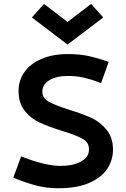

<svg xmlns="http://www.w3.org/2000/svg" viewBox="-20 -978 664 1009"><path d="M50 0ZM511.2 -541.2 551.2 -652.5 537.5 -657.5Q493.8 -672.5 447.5 -683.1Q401.2 -693.8 335 -693.8Q257.5 -693.8 198.8 -668.8Q140 -643.8 108.8 -600Q77.5 -556.2 77.5 -500Q77.5 -436.2 110 -395.6Q142.5 -355 188.8 -333.8Q235 -312.5 306.2 -290Q381.2 -267.5 415 -248.1Q448.8 -228.8 447.5 -191.2Q447.5 -152.5 406.2 -129.4Q365 -106.2 297.5 -106.2Q223.8 -106.2 110 -148.8L91.2 -156.2L50 -45L66.2 -37.5Q131.2 -12.5 180 -0.6Q228.8 11.2 287.5 11.2Q387.5 11.2 451.9 -18.1Q516.2 -47.5 545 -93.1Q573.8 -138.8 573.8 -191.2Q573.8 -255 540 -296.2Q506.2 -337.5 459.4 -358.8Q412.5 -380 340 -402.5Q268.8 -425 235.6 -443.8Q202.5 -462.5 202.5 -495Q202.5 -533.8 238.8 -556.2Q275 -578.8 338.8 -578.8Q382.5 -578.8 423.1 -569.4Q463.8 -560 511.2 -541.2ZM147.5 -886.2 211.2 -957.5 335 -862.5 458.8 -957.5 522.5 -886.2 335 -743.8Z"/></svg>

Font: Cambay
Style: Bold
Weight: 700
Designer: Pooja Saxena
Foundry: Pooja Saxena
Version: Version 1.096;PS 001.096;hotconv 1.0.70;makeotf.lib2.5.58329